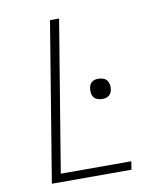

<svg xmlns="http://www.w3.org/2000/svg" viewBox="-82 -805 765 874"><g transform="rotate(-10 300.0 -367.5)"><path d="M87 0 208 -735H250L135 -38H461L455 0ZM380 -340Q369 -340 358 -344Q347 -348 341 -356.5Q335 -365 333.5 -376Q332 -387 334 -398Q335 -406 338.5 -413.5Q342 -421 349 -426Q356 -431 363.5 -432.5Q371 -434 379 -434Q390 -434 401 -430Q412 -426 418 -417.5Q424 -409 426 -398Q428 -387 426 -376Q425 -368 421 -360.5Q417 -353 410 -348Q403 -343 395.5 -341.5Q388 -340 380 -340Z"/></g></svg>

Font: Iosevka Extralight Extended
Style: Italic
Weight: 200
Width: 7
Italic angle: -9°
Monospace: yes
Designer: Belleve Invis
Foundry: Belleve Invis
Version: Version 32.5.0; ttfautohint (v1.8.4)